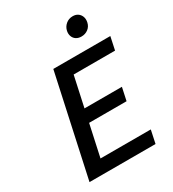

<svg xmlns="http://www.w3.org/2000/svg" viewBox="-204 -975 982 1088"><g transform="rotate(-30 286.5 -431.0)"><path d="M489 0H57L200 -658H573L555 -573H284L178 -85H507ZM152 -292 170 -376H486L468 -292ZM431 -737Q411 -737 397 -746Q383 -755 377 -771Q371 -787 375 -806Q380 -830 399 -846Q418 -862 444 -862Q464 -862 477.5 -852.5Q491 -843 497 -827Q503 -811 499 -791Q494 -766 475 -751.5Q456 -737 431 -737Z"/></g></svg>

Font: Ysabeau Infant SemiBold
Style: Italic
Weight: 600
Italic angle: -12°
Designer: Christian Thalmann (Catharsis Fonts)
Version: Version 2.002; featfreeze: ss01,ss02,lnum